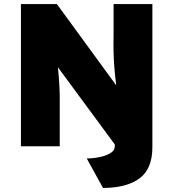

<svg xmlns="http://www.w3.org/2000/svg" viewBox="-20 -720 853 945"><path d="M487 205 407 60Q437 60 469 53.5Q501 47 523 34Q545 21 545 0V-9L265 -389Q269 -351 271.5 -310.5Q274 -270 274 -243V0H83V-700H260L552 -300Q546 -349 543 -386Q540 -423 539 -461.5Q538 -500 539 -553V-700H730V4Q730 112 666 158.5Q602 205 487 205Z"/></svg>

Font: Lexend ExtraBold
Style: Regular
Weight: 800
Designer: Bonnie Shaver-Troup, Thomas Jockin
Foundry: Lexend
Version: Version 1.007; ttfautohint (v1.8.3)